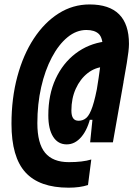

<svg xmlns="http://www.w3.org/2000/svg" viewBox="-20 -723 626 881"><path d="M294.9 138.2Q161 138.2 96.9 68.1Q32.7 -2 32.7 -154.8Q32.7 -272 59.6 -371.8Q86.4 -471.7 135.1 -545.9Q183.8 -620.1 249.1 -661.4Q314.3 -702.6 391.1 -702.6Q571.8 -702.6 571.8 -521.5Q571.8 -493.2 561.8 -433.6Q551.8 -374 530.8 -255.9H414.6Q426.3 -322.8 432.6 -365.7Q439 -408.7 442.1 -434.1Q445.3 -459.5 447.3 -473.9Q449.2 -488.3 452.1 -497.6Q452.1 -549.6 433.1 -567.5Q414.1 -585.4 376.5 -585.4Q330.3 -585.4 289.7 -552Q249 -518.6 217.8 -459.5Q186.5 -400.4 168.9 -322.9Q151.4 -245.5 151.4 -157.7Q151.4 -64.9 186.9 -22Q222.4 21 295.9 21Q359.4 21 398.9 8.8L383.8 126Q346.6 138.2 294.9 138.2ZM286.1 -60.5Q246.1 -60.5 223.9 -95.5Q201.7 -130.4 201.7 -193.8Q201.7 -288.7 235.1 -361Q268.5 -433.3 326.9 -477.6Q385.3 -521.9 460 -532.2L458.5 -416.5Q416.3 -414.1 382.1 -387.3Q347.9 -360.4 327.7 -315.9Q307.6 -271.5 307.6 -215.8Q307.6 -191.9 315.7 -180.4Q323.7 -168.9 340.8 -168.9Q361.3 -168.9 376.5 -182.4Q391.6 -195.8 404.5 -234.1Q417.5 -272.5 430.7 -346.7H546.9L498 -69.8H393.6L409.7 -227.5L437.5 -173.3H385.7L397.5 -194.8Q383.6 -130.8 354.1 -95.7Q324.6 -60.5 286.1 -60.5Z"/></svg>

Font: Cascadia Mono NF
Style: Italic
Weight: 400
Italic angle: -10°
Monospace: yes
Designer: Aaron Bell
Foundry: Saja Typeworks
Version: Version 2404.023